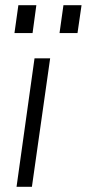

<svg xmlns="http://www.w3.org/2000/svg" viewBox="-20 -717 333 737"><path d="M112.5 -493H172.5L102.5 0H43.5ZM223.5 -697H293L277.5 -590H208.5ZM50.5 -697H119.5L105 -590H35.5Z"/></svg>

Font: HK Grotesk Light
Style: Italic
Weight: 300
Italic angle: -16°
Designer: Alfredo Marco Pradil
Foundry: Hanken Design Co.
Version: Version 3.001